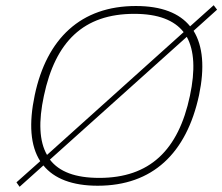

<svg xmlns="http://www.w3.org/2000/svg" viewBox="-20 -702 851 735"><path d="M354 9C257 9 187 -18 146 -69C142 -74 137 -80 134 -85L160 -109C163 -102 167 -97 171 -91L55 13L43 -4L134 -85C96 -144 90 -229 113 -338C159 -555 290 -679 500 -679C598 -679 667 -652 708 -601C713 -596 717 -590 721 -584L695 -561L683 -579L798 -682L811 -665L721 -584C757 -526 764 -443 742 -338C694 -115 564 9 354 9ZM148 -335C127 -237 130 -161 160 -109L683 -579C647 -625 585 -649 494 -649C300 -649 192 -543 148 -335ZM171 -91C207 -44 269 -21 360 -21C553 -21 663 -127 707 -335C728 -433 724 -509 695 -561Z"/></svg>

Font: LT Wave Text Thin Italic
Style: Regular
Weight: 100
Designer: Daniel Lyons
Version: Version 2.5 (Glyphs App)